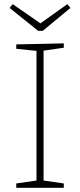

<svg xmlns="http://www.w3.org/2000/svg" viewBox="-20 -901 383 921"><path d="M286 -672 189 -658V-35L286 -21V0H58V-21L155 -35V-657L58 -667V-688L286 -693ZM303 -881 318 -863 185 -753H163L26 -863L41 -881L174 -789Z"/></svg>

Font: Bitter ExtraLight
Style: Regular
Weight: 200
Designer: Sol Matas, and Bitter project Authors
Foundry: Sol Matas
Version: Version 2.001